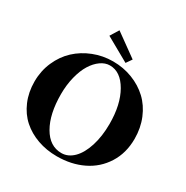

<svg xmlns="http://www.w3.org/2000/svg" viewBox="-195 -1025 1159 1199"><g transform="rotate(30 384.5 -425.5)"><path d="M458 -706.5 286.1 -803.2 323.7 -864.3 486.3 -747.1ZM377.4 13.2Q302.7 13.2 238.3 -9.8Q173.8 -32.7 126.2 -75Q78.6 -117.2 51.3 -181.2Q23.9 -245.1 23.9 -322.3Q23.9 -398.9 53.2 -465.6Q82.5 -532.2 131.8 -578.1Q181.2 -624 247.6 -650.1Q314 -676.3 387.2 -676.3Q461.9 -676.3 527.6 -650.9Q593.3 -625.5 641.4 -580.3Q689.5 -535.2 717 -468.8Q744.6 -402.3 744.6 -324.2Q744.6 -221.7 695.8 -144.3Q647 -66.9 564.2 -26.9Q481.4 13.2 377.4 13.2ZM392.1 -18.6Q439.9 -18.6 478.8 -57.1Q517.6 -95.7 540 -166.5Q562.5 -237.3 562.5 -327.1Q562.5 -466.3 511.2 -555.4Q460 -644.5 382.8 -644.5Q348.6 -644.5 316.7 -621.8Q284.7 -599.1 260.3 -559.6Q235.8 -520 221.2 -461.7Q206.5 -403.3 206.5 -336.4Q206.5 -193.4 256.8 -106Q307.1 -18.6 392.1 -18.6Z"/></g></svg>

Font: Elstob 14pt
Style: Bold
Weight: 700
Designer: Peter S. Baker
Version: Version 1.015